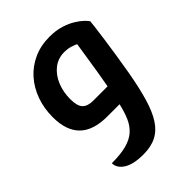

<svg xmlns="http://www.w3.org/2000/svg" viewBox="-268 -743 1245 1245"><g transform="rotate(-45 355.0 -120.5)"><path d="M305 365Q213 365 166 335Q119 305 119 260Q200 260 253 246Q306 232 339 203Q372 174 391.5 130Q411 86 425 25H311Q59 25 59 -222Q59 -302 84 -372Q109 -442 155.5 -494.5Q202 -547 267.5 -576.5Q333 -606 413 -606Q471 -606 516 -592Q561 -578 593.5 -558Q626 -538 645.5 -519Q665 -500 671 -490Q671 -482 666 -443.5Q661 -405 653 -345.5Q645 -286 634 -216Q623 -146 611 -76Q590 42 565.5 125.5Q541 209 507 262Q473 315 424 340Q375 365 305 365ZM320 -112H452Q462 -167 472 -227.5Q482 -288 490.5 -344.5Q499 -401 506 -445Q490 -453 465 -460.5Q440 -468 411 -468Q353 -468 310.5 -434.5Q268 -401 245 -345.5Q222 -290 222 -224Q222 -162 245.5 -137Q269 -112 320 -112Z"/></g></svg>

Font: Lemonada SemiBold
Style: Regular
Weight: 600
Designer: Mohamed Gaber (Arabic), Eduardo Tunni (Latin)
Foundry: Kief Type Foundry
Version: Version 4.005; ttfautohint (v1.8.3)